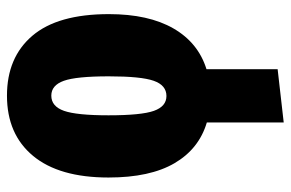

<svg xmlns="http://www.w3.org/2000/svg" viewBox="-158 -432 814 537"><g transform="rotate(-90 248.5 -164.0)"><path d="M323 7V206L174 223V8Q100 -14 60 -82.5Q20 -151 20 -267Q20 -405 80.5 -478Q141 -551 249 -551Q356 -551 416.5 -480Q477 -409 477 -266Q477 -155 437 -85.5Q397 -16 323 7ZM194 -267Q194 -175 206.5 -140Q219 -105 248 -105Q278 -105 290.5 -140.5Q303 -176 303 -266Q303 -357 290.5 -392Q278 -427 249 -427Q219 -427 206.5 -391.5Q194 -356 194 -267Z"/></g></svg>

Font: Fira Sans Compressed ExtraBold
Style: Regular
Weight: 800
Width: 1
Designer: bBox Type GmbH & Carrois Corporate GbR & Edenspiekermann AG
Foundry: bBox Type GmbH & Carrois Corporate GbR & Edenspiekermann AG
Version: Version 4.301